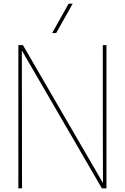

<svg xmlns="http://www.w3.org/2000/svg" viewBox="-20 -1026 680 1046"><path d="M376 -846ZM286 -846H264L354 -1006H376ZM560 0H535L99 -751Q100 -600 100 0H80V-780H105L541 -29Q540 -180 540 -780H560Z"/></svg>

Font: Tanohe Sans Thin
Style: Regular
Weight: 100
Designer: Village Type and Design LLC & Cristiano Sobral
Foundry: Cooper Hewitt Smithsonian Design Museum
Version: Version 1.00;September 29, 2021;FontCreator 13.0.0.2655 64-b